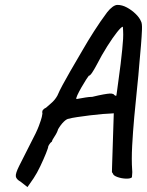

<svg xmlns="http://www.w3.org/2000/svg" viewBox="-20 -708 599 783"><path d="M64 33Q46 23 44.5 11Q43 -1 58 -31Q73 -61 105 -124Q129 -169 138.5 -194.5Q148 -220 150.5 -231Q153 -242 153 -245Q151 -254 155 -259.5Q159 -265 168 -269Q173 -274 188.5 -287Q204 -300 214 -318Q223 -339 235 -361Q247 -383 266 -416.5Q285 -450 317 -504Q337 -539 363.5 -580.5Q390 -622 417 -658Q428 -672 439 -680Q450 -688 459 -688Q478 -688 497.5 -677.5Q517 -667 533 -651.5Q549 -636 555 -621Q560 -613 559 -587Q558 -561 555 -524Q552 -487 548 -445Q545 -404 539 -348Q533 -292 527.5 -231Q522 -170 519 -113.5Q516 -57 519 -15Q520 -6 519 2Q518 10 518 15Q512 21 494 20.5Q476 20 459 14Q442 8 440 -1Q437 -4 436.5 -7Q436 -10 437 -28Q438 -46 439 -90L444 -246L431 -245Q422 -245 398 -243Q374 -241 346 -237.5Q318 -234 294.5 -230.5Q271 -227 262 -224Q253 -224 240.5 -212Q228 -200 217 -181Q213 -167 202.5 -151.5Q192 -136 192 -131Q185 -126 181 -119Q177 -112 177 -112Q177 -106 167.5 -82.5Q158 -59 144.5 -30.5Q131 -2 117 19L92 55ZM292 -304Q292 -304 303 -306Q314 -308 329 -310.5Q344 -313 356 -313Q385 -320 402 -323Q419 -326 428 -326.5Q437 -327 443 -324Q447 -319 450.5 -318Q454 -317 454 -317Q455 -319 457.5 -338.5Q460 -358 464 -387Q468 -416 472 -447.5Q476 -479 478.5 -506.5Q481 -534 482 -549Q483 -568 482 -583.5Q481 -599 481 -599Q475 -599 457.5 -577Q440 -555 417.5 -519.5Q395 -484 374 -443Q364 -424 355.5 -411.5Q347 -399 342 -399Q340 -397 331 -383Q322 -369 312 -351.5Q302 -334 295.5 -320Q289 -306 292 -304Z"/></svg>

Font: Caveat SemiBold
Style: Regular
Weight: 600
Designer: Pablo Impallari
Foundry: Pablo Impallari
Version: Version 2.000